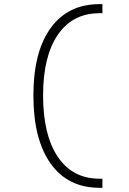

<svg xmlns="http://www.w3.org/2000/svg" viewBox="-20 -811 626 929"><path d="M461.9 97.7Q309.1 97.7 225.3 -19.3Q141.6 -136.2 141.6 -349.6Q141.6 -560.1 225.3 -675.5Q309.1 -791 461.9 -791H475.6V-747.1H461.9Q331.1 -747.1 259.8 -642.8Q188.5 -538.6 188.5 -349.6Q188.5 -157.7 259.8 -52Q331.1 53.7 461.9 53.7H475.6V97.7Z"/></svg>

Font: Cascadia Mono NF ExtraLight
Style: Regular
Weight: 200
Monospace: yes
Designer: Aaron Bell
Foundry: Saja Typeworks
Version: Version 2404.023; ttfautohint (v1.8.4)